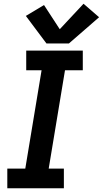

<svg xmlns="http://www.w3.org/2000/svg" viewBox="-20 -1005 549 1025"><path d="M19 0H321V-105H240L327 -630H422V-735H120V-630H202L115 -105H19ZM228 -773H348L509 -913L426 -985L299 -849L215 -978L118 -920Z"/></svg>

Font: Iosevka Sparkle
Style: Bold Italic
Weight: 700
Italic angle: -9°
Designer: Belleve Invis
Foundry: Belleve Invis
Version: Version 4.5.0; ttfautohint (v1.8.3)